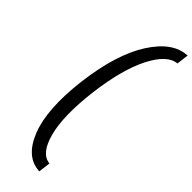

<svg xmlns="http://www.w3.org/2000/svg" viewBox="-376 -852 1203 1203"><g transform="rotate(45 226.0 -250.0)"><path d="M308 335Q185 330 124.5 177.5Q64 25 97 -248Q131 -522 229 -676Q327 -830 452 -835L442 -755Q360 -748 292 -614.5Q224 -481 195 -248Q167 -17 202.5 115.5Q238 248 318 255Z"/></g></svg>

Font: Orkney Medium
Style: MediumItalic
Weight: 500
Designer: Samuel Oakes and Alfredo Marco Pradil
Foundry: Alfredo Marco Pradil
Version: 1.0; ttfautohint (v1.5)